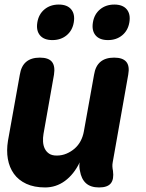

<svg xmlns="http://www.w3.org/2000/svg" viewBox="-20 -813 640 843"><path d="M415 10Q378 10 357.5 -8.5Q337 -27 331 -63Q329 -72 328.5 -81.5Q328 -91 330 -100Q304 -47 265 -18.5Q226 10 178 10Q130 10 95.5 -6Q61 -22 41 -50Q21 -78 14.5 -115Q8 -152 15 -195L67 -485Q73 -523 95 -541.5Q117 -560 155 -560Q193 -560 208 -541.5Q223 -523 217 -485L171 -225Q168 -208 169 -191Q170 -174 176.5 -160.5Q183 -147 195.5 -138.5Q208 -130 229 -130Q252 -130 272 -138.5Q292 -147 308 -161Q324 -175 334 -194Q344 -213 348 -235L393 -485Q399 -523 421 -541.5Q443 -560 481 -560Q519 -560 534.5 -541.5Q550 -523 543 -485L475 -101Q473 -91 473.5 -82Q474 -73 476 -63Q481 -26 466.5 -8Q452 10 415 10ZM454 -637Q417 -637 399.5 -658Q382 -679 388 -715Q394 -751 419.5 -772Q445 -793 482 -793Q519 -793 536.5 -772Q554 -751 548 -715Q542 -679 516.5 -658Q491 -637 454 -637ZM210 -637Q173 -637 155.5 -658Q138 -679 144 -715Q150 -751 175.5 -772Q201 -793 238 -793Q275 -793 292.5 -772Q310 -751 304 -715Q298 -679 272.5 -658Q247 -637 210 -637Z"/></svg>

Font: Maple Mono ExtraBold
Style: Italic
Weight: 800
Italic angle: -10°
Monospace: yes
Designer: subframe7536
Version: Version 7.200